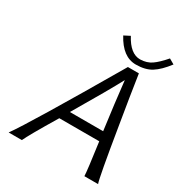

<svg xmlns="http://www.w3.org/2000/svg" viewBox="-183 -916 981 1045"><g transform="rotate(30 307.5 -394.0)"><path d="M585 0H499Q498 -33 474 -205H223Q123 -39 106 0H23Q94 -98 407 -633H476Q496 -499 523 -338Q573 -31 585 0ZM256 -263H465Q442 -434 428 -563Q381 -474 256 -263ZM582 -788 615 -769Q573 -714 534.5 -690Q496 -666 437 -666Q354 -666 299 -769L336 -788Q382 -701 444 -702Q485 -703 514.5 -723.5Q544 -744 582 -788Z"/></g></svg>

Font: GFS Neohellenic Rg
Style: Italic
Weight: 400
Italic angle: -12°
Designer: Takis Katsoulidis and George D. Matthiopoulos
Foundry: Takis Katsoulidis and George D. Matthiopoulos
Version: Version 1.0